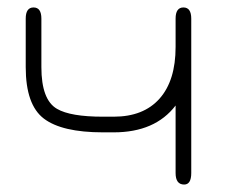

<svg xmlns="http://www.w3.org/2000/svg" viewBox="-20 -488 607 515"><path d="M256 -175H285Q365 -175 408 -223.5Q451 -272 451 -362V-438Q451 -468 472 -468Q493 -468 493 -438V-24Q493 7 474 7Q451 7 451 -24V-205Q396 -133 285 -133H256Q146 -133 97.5 -170Q49 -207 49 -308V-438Q49 -468 70 -468Q91 -468 91 -438V-308Q91 -220 133 -196Q169 -175 256 -175Z"/></svg>

Font: Jura Light
Style: Regular
Weight: 300
Designer: Daniel Johnson, Alexei Vanyashin
Foundry: Daniel Johnson
Version: Version 5.103